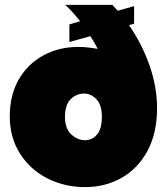

<svg xmlns="http://www.w3.org/2000/svg" viewBox="-20 -760 683 786"><path d="M623 -317Q623 -215 583.5 -142Q544 -69 477 -31.5Q410 6 328 6Q245 6 174.5 -29.5Q104 -65 62 -131Q20 -197 20 -284Q20 -371 57 -435Q94 -499 158 -533.5Q222 -568 301 -568Q334 -568 380 -560Q370 -581 350 -612L264 -588V-660L308 -673Q276 -714 247 -740H440L462 -716L529 -735V-663L508 -657Q561 -581 592 -492.5Q623 -404 623 -317ZM397 -282Q397 -331 374.5 -354Q352 -377 324 -377Q293 -377 269.5 -354Q246 -331 246 -282Q246 -233 272 -209.5Q298 -186 328 -186Q357 -186 377 -209Q397 -232 397 -282Z"/></svg>

Font: Poppins Black A&M
Style: Regular
Weight: 900
Designer: Ninad Kale (Devanagari), Jonny Pinhorn (Latin)
Foundry: Indian Type Foundry
Version: 4.004